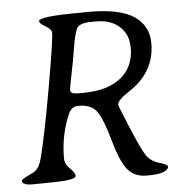

<svg xmlns="http://www.w3.org/2000/svg" viewBox="-50 -730 747 784"><g transform="rotate(-5 323.0 -337.5)"><path d="M369.6 -639.6H350.1Q299.3 -639.6 288.8 -617.2Q278.3 -594.7 269.3 -538.3Q260.3 -481.9 249.5 -430.7Q238.8 -379.4 238.8 -368.2Q238.8 -353.5 272.5 -353.5H291.5L295.9 -354Q389.6 -354 445.1 -397.5Q500.5 -440.9 500.5 -520.5L500 -525.4Q500 -574.7 464.8 -607.2Q429.7 -639.6 369.6 -639.6ZM10.3 -18.6Q10.3 -22 27.8 -31.7L40.5 -38.1Q63 -48.3 66.4 -51.3Q85.9 -66.9 94.7 -102.1Q118.2 -192.9 152.1 -385.3Q186 -577.6 186 -608.9Q186 -624 161.6 -637.5Q137.2 -650.9 137.2 -661.1Q137.2 -680.7 311.5 -680.7L345.2 -681.2Q471.2 -681.2 528.6 -641.8Q585.9 -602.5 585.9 -531.2Q585.9 -412.6 477.1 -342.3Q429.2 -311.5 429.2 -292.5Q429.2 -288.1 467.8 -195.3Q506.3 -102.5 523.9 -77.1Q541.5 -51.8 575.7 -42Q609.9 -32.2 609.9 -22.5Q609.9 -12.7 590.8 -3.7Q571.8 5.4 520.3 5.4Q468.8 5.4 441.2 -29.5Q413.6 -64.5 389.9 -150.1Q366.2 -235.8 343.5 -269.3Q320.8 -302.7 267.1 -302.7Q238.8 -302.7 226.6 -274.9Q189.5 -190.9 189.5 -94.7Q189.5 -69.8 210 -51Q230.5 -32.2 230.5 -18.6Q230.5 -0.5 119.1 -0.5L51.3 0.5Q10.3 0.5 10.3 -18.6Z"/></g></svg>

Font: Averia Serif Libre Light
Style: Italic
Weight: 300
Italic angle: -8.5°
Version: Version 1.002